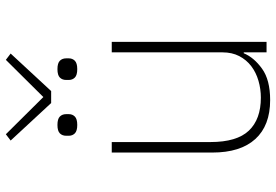

<svg xmlns="http://www.w3.org/2000/svg" viewBox="-160 -748 921 640"><g transform="rotate(-90 300.0 -428.5)"><path d="M445 -76H442Q428 -42 390.5 -15Q353 12 286 12Q201 12 156 -37.5Q111 -87 111 -181V-516H146V-187Q146 -99 184 -59Q222 -19 294 -19Q323 -19 350.5 -27Q378 -35 399 -51Q420 -67 432.5 -91Q445 -115 445 -147V-516H480V0H445ZM276 -718 151 -853 172 -869 296 -744 420 -869 441 -853 316 -718ZM203 -631Q183 -631 175 -639Q167 -647 167 -659V-668Q167 -681 175 -689Q183 -697 203 -697Q223 -697 231 -689Q239 -681 239 -668V-659Q239 -647 231 -639Q223 -631 203 -631ZM389 -631Q369 -631 361 -639Q353 -647 353 -659V-668Q353 -681 361 -689Q369 -697 389 -697Q409 -697 417 -689Q425 -681 425 -668V-659Q425 -647 417 -639Q409 -631 389 -631Z"/></g></svg>

Font: IBM Plex Mono ExtraLight
Style: Regular
Weight: 200
Monospace: yes
Designer: Mike Abbink, Paul van der Laan, Pieter van Rosmalen
Foundry: Bold Monday
Version: Version 2.3